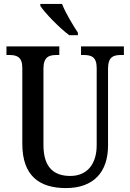

<svg xmlns="http://www.w3.org/2000/svg" viewBox="-20 -951 666 981"><path d="M334 -771H378V-784C353 -822 314 -886 297 -931H186V-921C208 -886 285 -807 334 -771ZM317 10C460 10 532 -74 532 -207V-600C532 -661 560 -670 599 -670H613V-714H394V-670H407C446 -670 474 -661 474 -604V-209C474 -116 428 -52 339 -52C257 -52 202 -94 202 -210V-600C202 -661 231 -670 270 -670H283V-714H13V-670H27C65 -670 94 -661 94 -604V-216C94 -53 181 10 317 10Z"/></svg>

Font: Noto Serif Myanmar Condensed Medium
Style: Regular
Weight: 500
Width: 3
Designer: Ben Mitchell and the Monotype Design Team
Foundry: Monotype Imaging Inc.
Version: Version 2.106